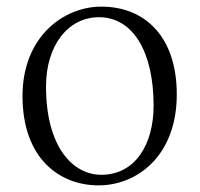

<svg xmlns="http://www.w3.org/2000/svg" viewBox="-20 -546 604 580"><path d="M278 14C392 14 514 -73 514 -261C514 -435 418 -526 286 -526C172 -526 48 -435 48 -256C48 -68 159 14 278 14ZM286 -18C200 -18 119 -102 119 -285C119 -408 185 -494 279 -494C382 -494 444 -389 444 -227C444 -109 388 -18 286 -18Z"/></svg>

Font: Noto Serif HK Light
Style: Regular
Weight: 300
Designer: Ryoko NISHIZUKA 西塚涼子 (kana & ideographs); Frank Grießhammer (Latin, Greek & Cyrillic); Wenlong ZHANG 张文龙 (bopomofo); San
Foundry: Adobe
Version: Version 2.001;hotconv 1.1.0;makeotfexe 2.6.0